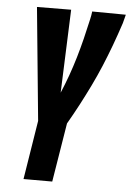

<svg xmlns="http://www.w3.org/2000/svg" viewBox="-51 -740 533 779"><g transform="rotate(5 215.0 -350.5)"><path d="M74.4 0 112.9 -240.1 68 -700.3 207.1 -701.2 194 -362.2Q209.3 -398 222.6 -435.2Q235.9 -472.4 247.3 -510.9Q258.6 -549.3 268.4 -588.8Q278.2 -628.3 287.2 -669.3Q289.2 -677.5 290.5 -685.6Q291.8 -693.6 292.8 -701.5L429.8 -700.3Q428.1 -692.1 425.4 -683.1Q422.7 -674 420.7 -665.1Q405 -617.4 388.5 -572.7Q371.9 -528.1 354.3 -485.9Q336.6 -443.8 316.7 -402.7Q296.7 -361.7 275.6 -321.5Q254.4 -281.4 230.5 -240.1L191.4 0Z"/></g></svg>

Font: Georama
Style: Italic
Weight: 400
Width: 2
Italic angle: -9°
Designer: Jean-Baptiste Levee
Foundry: Production Type
Version: Version 1.000